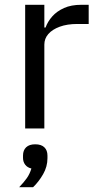

<svg xmlns="http://www.w3.org/2000/svg" viewBox="-20 -536 407 801"><path d="M165 0H85V-516H165V-421H170Q179 -446 198 -467.5Q217 -489 247 -502.5Q277 -516 319 -516H350V-436H303Q260 -436 229 -424.5Q198 -413 181.5 -394Q165 -375 165 -350ZM127 66Q152 66 165 78.5Q178 91 178 113V124Q178 159 160 190.5Q142 222 118 245H60Q80 224 92 207Q104 190 111 167Q94 163 85 151Q76 139 76 123V113Q76 91 89 78.5Q102 66 127 66Z"/></svg>

Font: IBM Plex Sans Var
Style: Regular
Weight: 400
Designer: Mike Abbink, Paul van der Laan, Pieter van Rosmalen
Foundry: Bold Monday
Version: Version 3.000